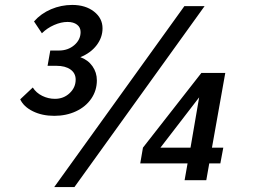

<svg xmlns="http://www.w3.org/2000/svg" viewBox="-20 -731 1025 779"><path d="M62 -328 113 -376Q127 -354 151.5 -342Q176 -330 203 -330Q238 -330 262.5 -353Q287 -376 287 -408Q287 -434 266 -449Q245 -464 209 -464H173L184 -526H219Q256 -526 281.5 -548Q307 -570 307 -601Q307 -620 292.5 -631Q278 -642 254 -642Q228 -642 199.5 -629.5Q171 -617 150 -596L118 -644Q146 -676 187 -693.5Q228 -711 273 -711Q327 -711 361.5 -684Q396 -657 396 -616Q396 -579 372 -547.5Q348 -516 306 -499Q337 -488 355 -462.5Q373 -437 373 -405Q373 -364 350.5 -331Q328 -298 288.5 -279.5Q249 -261 200 -261Q151 -261 113.5 -279.5Q76 -298 62 -328ZM728 -706H810L282 28H200ZM741 -68H549L560 -132L797 -435H894L840 -132H886L874 -68H829L817 0H729ZM753 -132 788 -336 631 -132Z"/></svg>

Font: Sarabun Medium
Style: Italic
Weight: 500
Italic angle: -10°
Designer: Suppakit Chalermlarp | Katatrad Co.,Ltd.
Foundry: Cadson Demak Co.,Ltd.
Version: Version 1.000; ttfautohint (v1.6)